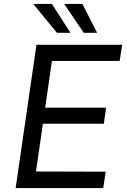

<svg xmlns="http://www.w3.org/2000/svg" viewBox="-20 -949 641 969"><path d="M59 0 164 -723H596.5L584 -641.5H242L208 -405.5H515.5L504 -324.5H196.5L161.5 -83.5L513.5 -82.5L501 0ZM396 -929 470 -783.5H402.5L304 -929ZM242 -929 335.5 -783.5H267.5L148 -929Z"/></svg>

Font: Public Sans
Style: Italic
Weight: 400
Italic angle: -8°
Designer: The Public Sans project authors (U.S. Web Design System). Libre Franklin designed by Pablo Impallari and Rodrigo Fuenzal
Version: Version 1.008; ttfautohint (v1.8.1) -l 8 -r 50 -G 200 -x 14 